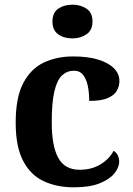

<svg xmlns="http://www.w3.org/2000/svg" viewBox="-20 -790 567 820"><path d="M295 10Q222 10 166 -16.5Q110 -43 78.5 -103.5Q47 -164 47 -266Q47 -374 79.5 -435.5Q112 -497 167.5 -523Q223 -549 292 -549Q357 -549 401 -535Q445 -521 467.5 -497.5Q490 -474 490 -444Q490 -423 479.5 -403.5Q469 -384 441 -371.5Q413 -359 361 -359Q361 -394 355 -423Q349 -452 335 -470Q321 -488 296 -488Q267 -488 245.5 -468.5Q224 -449 212.5 -401Q201 -353 201 -267Q201 -166 229 -115.5Q257 -65 320 -65Q372 -65 410 -88.5Q448 -112 465 -146Q477 -139 483 -126.5Q489 -114 489 -100Q489 -75 468.5 -49.5Q448 -24 405.5 -7Q363 10 295 10ZM289.1 -626Q253 -626 228.5 -643.5Q204 -661 204 -698Q204 -736 228.8 -753Q253.5 -770 289.5 -770Q324 -770 349.5 -753Q375 -736 375 -698Q375 -661 349.4 -643.5Q323.8 -626 289.1 -626Z"/></svg>

Font: Noto Naskh Arabic UI
Style: Regular
Weight: 400
Designer: Monotype Design Team, David Williams, Mohamad Dakak and Nizar Qandah
Foundry: Monotype Imaging Inc.
Version: Version 2.014